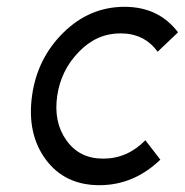

<svg xmlns="http://www.w3.org/2000/svg" viewBox="-20 -532 543 564"><path d="M346 -512Q243 -512 166 -436Q89 -360 74 -250Q59 -139 114 -64Q170 12 272 12Q373 12 451 -63L407 -120Q354 -66 283 -66Q213 -66 175 -120Q137 -173 148 -250Q159 -326 212 -380Q264 -434 334 -434Q404 -434 443 -380L503 -437Q446 -512 346 -512Z"/></svg>

Font: Unageo
Style: Regular-Italic
Weight: 400
Designer: Richard Sepsi
Foundry: Richard Sepsi
Version: Version 2.000